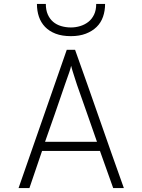

<svg xmlns="http://www.w3.org/2000/svg" viewBox="-20 -952 720 972"><path d="M553 0Q536 -48 519.5 -94Q503 -140 486 -188H193Q177 -140 161 -94Q145 -48 129 0H74Q135 -176 196 -350Q257 -524 318 -700H360Q423 -524 483.5 -350Q544 -176 607 0ZM471 -234Q445 -307 420.5 -378.5Q396 -450 370 -522Q367 -531 363 -543.5Q359 -556 354.5 -570Q350 -584 346 -597Q342 -610 340 -619Q337 -604 331 -587Q325 -570 319.5 -554.5Q314 -539 310 -527.5Q306 -516 305 -513Q281 -443 257 -373.5Q233 -304 208 -234ZM339 -769Q294 -769 261.5 -781.5Q229 -794 208 -816Q187 -838 177 -867.5Q167 -897 167 -932H212Q212 -901 222 -878.5Q232 -856 249 -841.5Q266 -827 289.5 -820Q313 -813 339 -813Q363 -813 386 -820Q409 -827 427 -841Q445 -855 456 -877.5Q467 -900 467 -932H512Q512 -897 501.5 -867Q491 -837 469 -815.5Q447 -794 414.5 -781.5Q382 -769 339 -769Z"/></svg>

Font: Transpass ExtraLight
Style: Regular
Weight: 200
Designer: Delve Withrington
Foundry: Delve Fonts
Version: Version 1.001;December 18, 2019;FontCreator 12.0.0.2547 64-b